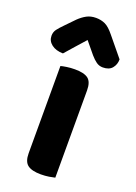

<svg xmlns="http://www.w3.org/2000/svg" viewBox="-163 -787 604 853"><g transform="rotate(20 139.0 -360.5)"><path d="M61.8 -277.6H210.2V-0.3Q200.8 2.2 182.9 5.1Q164.9 8 144 8Q101.5 8 81.6 -7.2Q61.8 -22.4 61.8 -61.7ZM210.2 -230.4H61.8V-474.2Q71.3 -477 89.3 -479.7Q107.3 -482.5 128.2 -482.5Q171.4 -482.5 190.8 -467.7Q210.2 -452.8 210.2 -412.8ZM181.9 -568.4 135.9 -624.1Q110.6 -595.3 92.7 -575.6Q74.8 -555.9 53.2 -530.6Q19.3 -531.1 -1.1 -547Q-21.4 -562.8 -21.4 -587.2Q-21.4 -605 -11.5 -618.1Q-1.6 -631.2 17.3 -650.3L57.8 -692Q75.3 -709 94.2 -719.2Q113 -729.4 138.2 -729.4Q161.8 -729.4 181.4 -720.4Q201 -711.3 224.7 -681.8L298.8 -591.7Q298.8 -567.3 284.5 -550Q270.2 -532.6 240.5 -532.6Q223.2 -532.6 209.6 -542.3Q196 -552 181.9 -568.4Z"/></g></svg>

Font: Baloo Paaji 2
Style: Regular
Weight: 400
Designer: Shuchita Grover, Noopur Datye and Ek Type
Foundry: Ek Type
Version: Version 1.700